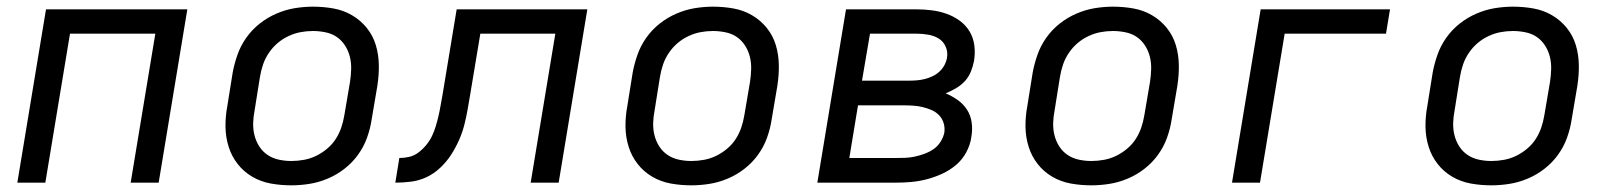

<svg xmlns="http://www.w3.org/2000/svg" viewBox="-20 -548 4840 576"><path d="M32 0 118 -520H542L456 0H372L446 -447H190L116 0Z M854 8Q822 8 792 2.5Q762 -3 736.5 -18Q711 -33 693 -56Q675 -79 666 -107.5Q657 -136 656.5 -167Q656 -198 662 -230L678 -330Q683 -357 692.5 -384Q702 -411 719 -435Q736 -459 759.5 -477.5Q783 -496 810 -507.5Q837 -519 864.5 -523.5Q892 -528 919 -528Q951 -528 981 -522.5Q1011 -517 1036.5 -502Q1062 -487 1080.5 -464Q1099 -441 1107.5 -412.5Q1116 -384 1116.5 -353Q1117 -322 1112 -290L1095 -190Q1091 -163 1081.5 -136Q1072 -109 1055 -85Q1038 -61 1014.5 -42.5Q991 -24 964 -12.5Q937 -1 909 3.5Q881 8 854 8ZM854 -65Q873 -65 892 -68.5Q911 -72 928.5 -80.5Q946 -89 961.5 -102Q977 -115 987.5 -131.5Q998 -148 1004 -166Q1010 -184 1013 -202L1030 -302Q1033 -322 1033.5 -341Q1034 -360 1029.5 -378Q1025 -396 1015 -411.5Q1005 -427 990.5 -437Q976 -447 957 -451Q938 -455 919 -455Q900 -455 881.5 -451.5Q863 -448 845 -439.5Q827 -431 812 -418Q797 -405 786 -388.5Q775 -372 769 -354Q763 -336 760 -318L744 -218Q740 -198 739.5 -179Q739 -160 743.5 -142Q748 -124 758 -108.5Q768 -93 783 -83Q798 -73 816.5 -69Q835 -65 854 -65Z M1166 0 1178 -74Q1193 -74 1208 -77.5Q1223 -81 1236 -91Q1249 -101 1259.5 -114Q1270 -127 1276.5 -141Q1283 -155 1287.5 -170Q1292 -185 1295.5 -200Q1299 -215 1301.5 -230Q1304 -245 1307 -260L1350 -520H1742L1656 0H1572L1646 -447H1421L1391 -267Q1387 -244 1383 -220.5Q1379 -197 1373 -173.5Q1367 -150 1357 -127.5Q1347 -105 1333.5 -84Q1320 -63 1301 -45Q1282 -27 1259.5 -16.5Q1237 -6 1213 -3Q1189 0 1166 0Z M2054 8Q2022 8 1992 2.5Q1962 -3 1936.5 -18Q1911 -33 1893 -56Q1875 -79 1866 -107.5Q1857 -136 1856.5 -167Q1856 -198 1862 -230L1878 -330Q1883 -357 1892.5 -384Q1902 -411 1919 -435Q1936 -459 1959.5 -477.5Q1983 -496 2010 -507.5Q2037 -519 2064.5 -523.5Q2092 -528 2119 -528Q2151 -528 2181 -522.5Q2211 -517 2236.5 -502Q2262 -487 2280.5 -464Q2299 -441 2307.5 -412.5Q2316 -384 2316.5 -353Q2317 -322 2312 -290L2295 -190Q2291 -163 2281.5 -136Q2272 -109 2255 -85Q2238 -61 2214.5 -42.5Q2191 -24 2164 -12.5Q2137 -1 2109 3.5Q2081 8 2054 8ZM2054 -65Q2073 -65 2092 -68.5Q2111 -72 2128.5 -80.5Q2146 -89 2161.5 -102Q2177 -115 2187.5 -131.5Q2198 -148 2204 -166Q2210 -184 2213 -202L2230 -302Q2233 -322 2233.5 -341Q2234 -360 2229.5 -378Q2225 -396 2215 -411.5Q2205 -427 2190.5 -437Q2176 -447 2157 -451Q2138 -455 2119 -455Q2100 -455 2081.5 -451.5Q2063 -448 2045 -439.5Q2027 -431 2012 -418Q1997 -405 1986 -388.5Q1975 -372 1969 -354Q1963 -336 1960 -318L1944 -218Q1940 -198 1939.5 -179Q1939 -160 1943.5 -142Q1948 -124 1958 -108.5Q1968 -93 1983 -83Q1998 -73 2016.5 -69Q2035 -65 2054 -65Z M2432 0 2518 -520H2729Q2753 -520 2776 -517Q2799 -514 2820 -506.5Q2841 -499 2859 -486Q2877 -473 2888.5 -454Q2900 -435 2903 -412Q2906 -389 2902 -365Q2899 -349 2892.5 -333Q2886 -317 2874.5 -304.5Q2863 -292 2847.5 -283Q2832 -274 2817 -268Q2836 -260 2853 -248Q2870 -236 2881 -219Q2892 -202 2895 -180.5Q2898 -159 2894 -137Q2891 -114 2879 -91.5Q2867 -69 2848 -53Q2829 -37 2806 -26.5Q2783 -16 2759.5 -10Q2736 -4 2713 -2Q2690 0 2666 0ZM2566 -306H2707Q2719 -306 2731 -307Q2743 -308 2754.5 -311Q2766 -314 2777 -319Q2788 -324 2797.5 -332.5Q2807 -341 2813 -352Q2819 -363 2821 -375Q2824 -392 2817 -408Q2810 -424 2796 -432.5Q2782 -441 2764.5 -444Q2747 -447 2729 -447H2590ZM2528 -74H2666Q2681 -74 2695 -74.5Q2709 -75 2723.5 -78Q2738 -81 2753 -86.5Q2768 -92 2780.5 -100.5Q2793 -109 2801.5 -122.5Q2810 -136 2813 -150Q2815 -165 2811 -178.5Q2807 -192 2797.5 -202Q2788 -212 2775.5 -217.5Q2763 -223 2749 -226.5Q2735 -230 2720 -231Q2705 -232 2690 -232H2554Z M3254 8Q3222 8 3192 2.5Q3162 -3 3136.5 -18Q3111 -33 3093 -56Q3075 -79 3066 -107.5Q3057 -136 3056.5 -167Q3056 -198 3062 -230L3078 -330Q3083 -357 3092.5 -384Q3102 -411 3119 -435Q3136 -459 3159.5 -477.5Q3183 -496 3210 -507.5Q3237 -519 3264.5 -523.5Q3292 -528 3319 -528Q3351 -528 3381 -522.5Q3411 -517 3436.5 -502Q3462 -487 3480.5 -464Q3499 -441 3507.5 -412.5Q3516 -384 3516.5 -353Q3517 -322 3512 -290L3495 -190Q3491 -163 3481.5 -136Q3472 -109 3455 -85Q3438 -61 3414.5 -42.5Q3391 -24 3364 -12.5Q3337 -1 3309 3.5Q3281 8 3254 8ZM3254 -65Q3273 -65 3292 -68.5Q3311 -72 3328.5 -80.5Q3346 -89 3361.5 -102Q3377 -115 3387.5 -131.5Q3398 -148 3404 -166Q3410 -184 3413 -202L3430 -302Q3433 -322 3433.5 -341Q3434 -360 3429.5 -378Q3425 -396 3415 -411.5Q3405 -427 3390.5 -437Q3376 -447 3357 -451Q3338 -455 3319 -455Q3300 -455 3281.5 -451.5Q3263 -448 3245 -439.5Q3227 -431 3212 -418Q3197 -405 3186 -388.5Q3175 -372 3169 -354Q3163 -336 3160 -318L3144 -218Q3140 -198 3139.5 -179Q3139 -160 3143.5 -142Q3148 -124 3158 -108.5Q3168 -93 3183 -83Q3198 -73 3216.5 -69Q3235 -65 3254 -65Z M3676 0 3762 -520H4150L4138 -447H3834L3760 0Z M4454 8Q4422 8 4392 2.5Q4362 -3 4336.5 -18Q4311 -33 4293 -56Q4275 -79 4266 -107.5Q4257 -136 4256.5 -167Q4256 -198 4262 -230L4278 -330Q4283 -357 4292.5 -384Q4302 -411 4319 -435Q4336 -459 4359.5 -477.5Q4383 -496 4410 -507.5Q4437 -519 4464.5 -523.5Q4492 -528 4519 -528Q4551 -528 4581 -522.5Q4611 -517 4636.5 -502Q4662 -487 4680.5 -464Q4699 -441 4707.5 -412.5Q4716 -384 4716.5 -353Q4717 -322 4712 -290L4695 -190Q4691 -163 4681.5 -136Q4672 -109 4655 -85Q4638 -61 4614.5 -42.5Q4591 -24 4564 -12.5Q4537 -1 4509 3.5Q4481 8 4454 8ZM4454 -65Q4473 -65 4492 -68.5Q4511 -72 4528.5 -80.5Q4546 -89 4561.5 -102Q4577 -115 4587.5 -131.5Q4598 -148 4604 -166Q4610 -184 4613 -202L4630 -302Q4633 -322 4633.5 -341Q4634 -360 4629.5 -378Q4625 -396 4615 -411.5Q4605 -427 4590.5 -437Q4576 -447 4557 -451Q4538 -455 4519 -455Q4500 -455 4481.5 -451.5Q4463 -448 4445 -439.5Q4427 -431 4412 -418Q4397 -405 4386 -388.5Q4375 -372 4369 -354Q4363 -336 4360 -318L4344 -218Q4340 -198 4339.5 -179Q4339 -160 4343.5 -142Q4348 -124 4358 -108.5Q4368 -93 4383 -83Q4398 -73 4416.5 -69Q4435 -65 4454 -65Z"/></svg>

Font: Iosevka Custom Oblique
Style: Regular
Weight: 400
Italic angle: -9°
Designer: Belleve Invis
Foundry: Belleve Invis
Version: Version 27.0.1